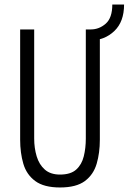

<svg xmlns="http://www.w3.org/2000/svg" viewBox="-20 -820 568 848"><path d="M69 -203V-690H131V-208Q131 -166 142 -129.5Q153 -93 178 -71Q203 -49 245 -49Q292 -49 316.5 -71Q341 -93 350 -129.5Q359 -166 359 -208V-690H421V-203Q421 -145 407 -97Q393 -49 355 -20.5Q317 8 245 8Q174 8 135.5 -20.5Q97 -49 83 -97Q69 -145 69 -203ZM381 -642V-690Q418 -690 447 -715.5Q476 -741 476 -800H528Q528 -724 485 -683Q442 -642 381 -642Z"/></svg>

Font: Radio Canada Condensed Light
Style: Regular
Weight: 300
Width: 3
Designer: Charles Daoud, Etienne Aubert Bonn, Alexandre Saumier Demers, Jacques Le Bailly
Foundry: Radio-Canada
Version: Version 2.104; ttfautohint (v1.8.4.7-5d5b);gftools[0.9.28.de